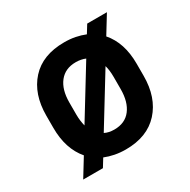

<svg xmlns="http://www.w3.org/2000/svg" viewBox="-133 -662 809 818"><g transform="rotate(-30 272.0 -253.5)"><path d="M272 10Q244 10 218.5 5Q193 0 171 -9L147 30H50L104 -58Q50 -121 50 -224V-284Q50 -390 107.5 -453.5Q165 -517 272 -517Q301 -517 326 -512Q351 -507 373 -498L397 -537H494L440 -449Q494 -387 494 -284V-224Q494 -118 436 -54Q378 10 272 10ZM163 -224Q163 -208 165 -193.5Q167 -179 170 -167L319 -410Q298 -419 272 -419Q220 -419 191.5 -383Q163 -347 163 -284ZM381 -284Q381 -317 374 -341L225 -98Q245 -88 272 -88Q325 -88 353 -124.5Q381 -161 381 -224Z"/></g></svg>

Font: Inria Sans
Style: Bold
Weight: 700
Designer: Black Foundry Team
Foundry: Black Foundry
Version: Version 1.2; ttfautohint (v1.8.3)